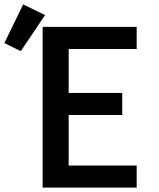

<svg xmlns="http://www.w3.org/2000/svg" viewBox="-106 -858 726 878"><path d="M89 0V-735H519V-634H208V-433H453V-332H208V-101H519V0ZM-11 -624 -86 -661 0 -838 100 -789Z"/></svg>

Font: Zed Sans Extended
Style: Bold
Weight: 700
Width: 7
Designer: Belleve Invis
Foundry: Belleve Invis
Version: Version 1.0.0; ttfautohint (v1.8.4)